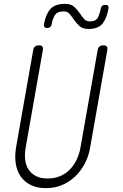

<svg xmlns="http://www.w3.org/2000/svg" viewBox="-20 -965 640 995"><path d="M152 -705Q154 -718 161.5 -724Q169 -730 182 -730Q195 -730 199.5 -724Q204 -718 202 -705L113 -200Q107 -166 110.5 -137Q114 -108 128 -86.5Q142 -65 166.5 -52.5Q191 -40 227 -40Q263 -40 292 -52.5Q321 -65 342 -86.5Q363 -108 377 -137Q391 -166 397 -200L486 -705Q488 -718 495.5 -724Q503 -730 516 -730Q529 -730 533.5 -724Q538 -718 536 -705L447 -200Q440 -157 420 -118.5Q400 -80 370.5 -51.5Q341 -23 302.5 -6.5Q264 10 218 10Q172 10 139 -6.5Q106 -23 86.5 -51.5Q67 -80 61.5 -118.5Q56 -157 63 -200ZM248 -840Q246 -830 240.5 -825Q235 -820 225 -820Q215 -820 210.5 -825Q206 -830 208 -840Q217 -891 241 -918Q265 -945 317 -945Q347 -945 363 -931Q379 -917 391 -899.5Q403 -882 414.5 -868Q426 -854 446 -854Q477 -854 487.5 -875Q498 -896 502 -920Q504 -930 510 -935Q516 -940 526 -940Q536 -940 540 -935Q544 -930 542 -920Q534 -872 512 -843.5Q490 -815 439 -815Q409 -815 393 -829Q377 -843 365 -860.5Q353 -878 341.5 -892Q330 -906 310 -906Q276 -906 264 -885.5Q252 -865 248 -840Z"/></svg>

Font: Maple Mono Thin
Style: Italic
Weight: 250
Italic angle: -10°
Monospace: yes
Designer: subframe7536
Version: Version 7.000